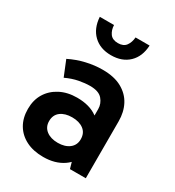

<svg xmlns="http://www.w3.org/2000/svg" viewBox="-176 -818 850 935"><g transform="rotate(30 249.0 -350.5)"><path d="M211 14Q155 14 114.5 -6.5Q74 -27 52 -64Q30 -101 30 -152Q30 -202 52.5 -239Q75 -276 116 -297.5Q157 -319 211 -319Q282 -319 325.5 -287Q369 -255 385 -197L327 -201V-322Q327 -352 306.5 -376Q286 -400 237 -400Q209 -400 175 -393.5Q141 -387 105 -370L70 -456Q112 -477 158.5 -488Q205 -499 251 -499Q316 -499 358.5 -475.5Q401 -452 422 -412Q443 -372 443 -320V0H354L328 -91L385 -108Q368 -48 322.5 -17Q277 14 211 14ZM238 -81Q278 -81 302.5 -100Q327 -119 327 -152Q327 -187 302.5 -205.5Q278 -224 238 -224Q198 -224 173.5 -205.5Q149 -187 149 -152Q149 -119 173.5 -100Q198 -81 238 -81ZM249 -580Q188 -580 150.5 -616Q113 -652 109 -715H189Q190 -687 204 -667.5Q218 -648 249 -648Q280 -648 294 -667.5Q308 -687 310 -715H389Q386 -652 348.5 -616Q311 -580 249 -580Z"/></g></svg>

Font: Gabarito Medium
Style: Regular
Weight: 500
Designer: Leandro Assis / Alvaro Franca / Felipe Casaprima
Foundry: Naipe Foundry
Version: Version 1.000